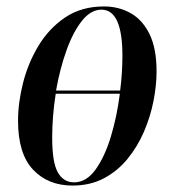

<svg xmlns="http://www.w3.org/2000/svg" viewBox="-20 -566 555 596"><path d="M205 10Q129 10 82.5 -39.5Q36 -89 36 -191Q36 -247 51.5 -308.5Q67 -370 99.5 -424Q132 -478 182.5 -512Q233 -546 303 -546Q348 -546 385 -525.5Q422 -505 444 -460.5Q466 -416 466 -344Q466 -301 456.5 -252.5Q447 -204 427 -157.5Q407 -111 376 -73Q345 -35 302.5 -12.5Q260 10 205 10ZM295 -536Q262 -536 234.5 -501.5Q207 -467 186.5 -410Q166 -353 154 -285H353Q360 -340 360 -393Q360 -536 295 -536ZM210 0Q248 0 276.5 -39.5Q305 -79 324 -141.5Q343 -204 352 -275H153Q142 -206 142 -138Q142 -62 159.5 -31Q177 0 210 0Z"/></svg>

Font: Noto Serif Display ExtraCondensed SemiBold
Style: Italic
Weight: 600
Width: 2
Italic angle: -12°
Designer: Monotype Design Team
Foundry: Monotype Imaging Inc.
Version: Version 2.009